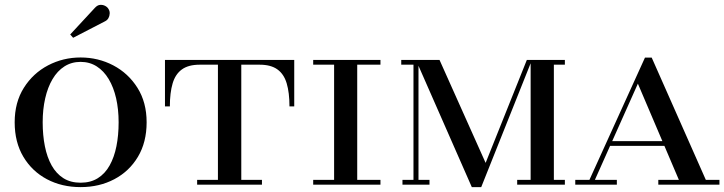

<svg xmlns="http://www.w3.org/2000/svg" viewBox="-20 -755 2962 785"><path d="M309.5 10Q233 10 172 -22.2Q111 -54.5 75.5 -114Q40 -173.5 40 -255Q40 -336.5 77.5 -396Q115 -455.5 176.5 -487.8Q238 -520 309.5 -520Q381.5 -520 443 -487.8Q504.5 -455.5 542 -396Q579.5 -336.5 579.5 -255Q579.5 -173.5 544 -114Q508.5 -54.5 447.2 -22.2Q386 10 309.5 10ZM309.5 -8Q350.5 -8 380 -26.5Q409.5 -45 428.2 -78.5Q447 -112 456 -157Q465 -202 465 -255Q465 -308 454.8 -353Q444.5 -398 424.5 -431.5Q404.5 -465 375.5 -483.5Q346.5 -502 309.5 -502Q272.5 -502 243.5 -483.5Q214.5 -465 194.8 -431.5Q175 -398 164.8 -353Q154.5 -308 154.5 -255Q154.5 -202 163.5 -157Q172.5 -112 191.2 -78.5Q210 -45 239.2 -26.5Q268.5 -8 309.5 -8ZM279 -600.5 267 -614 368 -723Q378 -734 389 -735Q400 -736 409.8 -731Q419.5 -726 424 -717.5Q429 -709.5 428.5 -699.5Q428 -689.5 423.5 -681.2Q419 -673 410.5 -668.5Z M654.5 -320V-510H1183V-320H1163.5Q1163.5 -376 1152.2 -414Q1141 -452 1114.2 -471.2Q1087.5 -490.5 1041.5 -490.5H796.5Q750.5 -490.5 723.8 -471.2Q697 -452 685.8 -414Q674.5 -376 674.5 -320ZM786 0V-19.5H1051V0ZM871 0V-505H966.5V0Z M1346 0V-510H1440.5V0ZM1260.5 0V-19.5H1535.5V0ZM1260.5 -490.5V-510H1535.5V-490.5Z M1909 10 1680.5 -510H1777L1965.5 -89L2134 -510H2155L1947.5 10ZM1625.5 0V-19.5H1736V0ZM1670.5 0V-490.5H1620.5V-510H1691V0ZM2094.5 0V-19.5H2289.5V0ZM2149.5 0V-510H2289.5V-490.5H2244.5V0Z M2381 0 2617 -519.5H2644.5L2874.5 0H2764L2588 -413L2403.5 0ZM2332 0V-19.5H2502V0ZM2469.5 -158.5V-178H2779.5V-158.5ZM2671.5 0V-19.5H2921.5V0Z"/></svg>

Font: Bodoni Moda SC 11pt
Style: Regular
Weight: 400
Version: Version 2.005